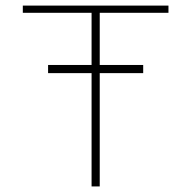

<svg xmlns="http://www.w3.org/2000/svg" viewBox="-20 -670 686 690"><path d="M338.4 -624H585.4V-649.9H62V-624H309.1V-436.5H152.8V-407.2H309.1V0H338.4V-407.2H494.6V-436.5H338.4Z"/></svg>

Font: Estedad Thin
Style: Regular
Weight: 100
Designer: Amin Abedi
Version: Version 7.3